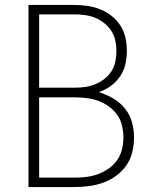

<svg xmlns="http://www.w3.org/2000/svg" viewBox="-20 -755 640 775"><path d="M95 0V-735H281Q308 -735 334.5 -731Q361 -727 385.5 -717Q410 -707 431 -690.5Q452 -674 466.5 -651Q481 -628 486.5 -602Q492 -576 492 -549Q492 -522 486 -495.5Q480 -469 464.5 -446.5Q449 -424 427 -408Q405 -392 379 -383Q409 -374 436.5 -358Q464 -342 484 -317.5Q504 -293 512.5 -262Q521 -231 521 -200Q521 -170 514 -141Q507 -112 490 -87.5Q473 -63 449 -45.5Q425 -28 397.5 -18Q370 -8 340.5 -4Q311 0 281 0ZM138 -401H281Q303 -401 324 -404Q345 -407 364.5 -415Q384 -423 401 -436Q418 -449 429.5 -467Q441 -485 445.5 -506Q450 -527 450 -549Q450 -570 445.5 -591Q441 -612 429.5 -630Q418 -648 401 -661.5Q384 -675 364.5 -683Q345 -691 324 -694Q303 -697 281 -697H138ZM138 -38H281Q306 -38 330 -41Q354 -44 376.5 -52.5Q399 -61 419 -75Q439 -89 453 -109Q467 -129 472.5 -152.5Q478 -176 478 -200Q478 -224 472.5 -248Q467 -272 453 -291.5Q439 -311 419 -325.5Q399 -340 376.5 -348Q354 -356 330 -359Q306 -362 281 -362H138Z"/></svg>

Font: Iosevka Curly XLtEx
Style: Regular
Weight: 200
Width: 7
Monospace: yes
Designer: Belleve Invis
Foundry: Belleve Invis
Version: Version 11.1.0; ttfautohint (v1.8.3)